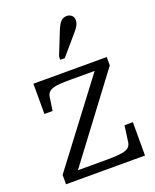

<svg xmlns="http://www.w3.org/2000/svg" viewBox="-142 -843 748 925"><g transform="rotate(-20 232.0 -380.5)"><path d="M99 -28 84 -44H261Q293 -44 316 -46Q339 -48 353.5 -52.5Q368 -57 375.5 -66Q383 -75 385 -90L396 -171H439V0H34V-48L361 -480L377 -466H228Q195 -466 172 -464.5Q149 -463 135 -458Q121 -453 113.5 -444.5Q106 -436 104 -422L94 -354H52V-509H428V-466ZM261 -710Q268 -727 275.5 -738.5Q283 -750 292.5 -755.5Q302 -761 313 -761Q329 -761 339 -751.5Q349 -742 349 -727Q349 -718 345.5 -709Q342 -700 335.5 -690.5Q329 -681 321 -672L236 -573H213V-590Z"/></g></svg>

Font: Roboto Serif 36pt Light
Style: Regular
Weight: 300
Designer: Greg Gazdowicz
Foundry: Commercial Type
Version: Version 1.008